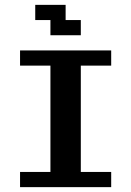

<svg xmlns="http://www.w3.org/2000/svg" viewBox="-20 -770 540 790"><path d="M125 -750H250V-687.5H312.5V-625H187.5V-687.5H125ZM62.5 -562.5H437.5V-500H312.5V-62.5H437.5V0H62.5V-62.5H187.5V-500H62.5Z"/></svg>

Font: NeoDunggeunmo Code
Style: Regular
Weight: 400
Monospace: yes
Version: Version 1.600